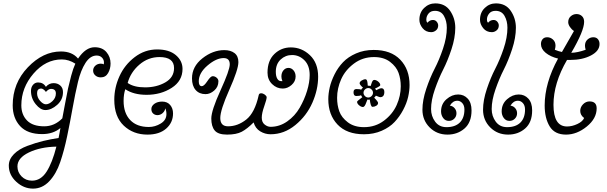

<svg xmlns="http://www.w3.org/2000/svg" viewBox="-20 -784 3588 1134"><path d="M337 -28Q294 8 229 8Q142 8 98.5 -39.5Q55 -87 55 -162Q55 -293 144.5 -386.5Q234 -480 340 -480Q406 -480 441 -438Q486 -505 539 -505Q584 -505 608.5 -476.5Q633 -448 633 -409Q633 -378 618.5 -352.5Q604 -327 575 -327Q556 -327 543 -338.5Q530 -350 530 -367Q530 -384 543 -396Q556 -408 575 -408Q586 -408 593 -404Q594 -408 594 -415Q594 -432 582 -444Q570 -456 551 -456Q513 -456 485 -412.5Q457 -369 440.5 -300Q424 -231 409 -147Q394 -63 376.5 21Q359 105 335.5 174Q312 243 271 286.5Q230 330 175 330Q120 330 76 289.5Q32 249 32 194Q32 157 62 126.5Q92 96 142 77.5Q192 59 235.5 48.5Q279 38 326 31Q328 24 331 5Q334 -14 337 -28ZM348 -85Q353 -110 364 -170Q375 -230 382 -262Q389 -294 400.5 -337Q412 -380 425 -408Q386 -433 345 -433Q250 -433 178 -349.5Q106 -266 106 -162Q106 -107 139.5 -72.5Q173 -38 241 -38Q302 -38 348 -85ZM169 283Q221 283 255 230Q289 177 313 82Q218 84 150.5 116.5Q83 149 83 199Q83 233 107.5 258Q132 283 169 283ZM251 -271Q269 -293 297 -293Q320 -293 336 -279Q352 -265 352 -240Q352 -195 317.5 -164.5Q283 -134 248 -134Q219 -134 191 -168.5Q163 -203 163 -247Q163 -269 175 -283Q187 -297 205 -297Q236 -297 251 -271ZM251 -241Q247 -248 238.5 -254.5Q230 -261 224 -261Q199 -261 199 -234Q199 -208 217 -188Q235 -168 251 -168Q270 -168 290 -187Q310 -206 310 -232Q310 -259 281 -259Q267 -259 251 -241Z M956 -144Q954 -128 940.5 -116Q927 -104 910 -104Q895 -104 884.5 -113.5Q874 -123 874 -140Q874 -158 892 -171Q910 -184 938 -184Q968 -184 985 -164Q1002 -144 1002 -114Q1002 -60 961.5 -24.5Q921 11 851 11Q767 11 711 -42Q655 -95 655 -195Q655 -266 685.5 -333.5Q716 -401 775.5 -446.5Q835 -492 908 -492Q979 -492 1018.5 -458.5Q1058 -425 1058 -377Q1058 -306 994 -265Q930 -224 846 -224Q769 -224 720 -257Q710 -227 710 -188Q710 -116 749 -75Q788 -34 859 -34Q896 -34 929.5 -54.5Q963 -75 963 -110Q963 -130 956 -144ZM734 -294Q771 -268 837 -268Q905 -268 956.5 -297.5Q1008 -327 1008 -382Q1008 -447 922 -447Q855 -447 803 -402Q751 -357 734 -294Z M1642 -332Q1642 -354 1654 -368.5Q1666 -383 1684 -383Q1701 -383 1713.5 -368.5Q1726 -354 1726 -332Q1726 -303 1702 -282Q1678 -261 1650 -261Q1614 -261 1587 -287.5Q1560 -314 1560 -355Q1560 -426 1600.5 -465Q1641 -504 1698 -504Q1762 -504 1810.5 -458Q1859 -412 1859 -331Q1859 -255 1825 -177.5Q1791 -100 1724.5 -45.5Q1658 9 1578 9Q1545 9 1516.5 -8.5Q1488 -26 1478 -61Q1440 -23 1408 -6Q1376 11 1321 11Q1268 11 1248 -13.5Q1228 -38 1228 -84Q1228 -131 1282.5 -250.5Q1337 -370 1337 -404Q1337 -441 1301 -441Q1257 -441 1205.5 -397Q1154 -353 1154 -304Q1154 -275 1172 -275Q1185 -275 1204.5 -304.5Q1224 -334 1236 -334Q1249 -334 1259.5 -325Q1270 -316 1270 -304Q1270 -271 1245.5 -249.5Q1221 -228 1194 -228Q1157 -228 1135.5 -252.5Q1114 -277 1114 -321Q1114 -391 1175.5 -439.5Q1237 -488 1305 -488Q1342 -488 1365 -470.5Q1388 -453 1388 -417Q1388 -374 1334.5 -254Q1281 -134 1281 -87Q1281 -38 1327 -38Q1384 -38 1434.5 -78Q1485 -118 1508 -222Q1510 -233 1522 -233Q1533 -233 1543.5 -225.5Q1554 -218 1555 -210Q1555 -197 1540.5 -156Q1526 -115 1526 -89Q1526 -62 1543 -48.5Q1560 -35 1578 -35Q1631 -35 1676.5 -67Q1722 -99 1750 -147.5Q1778 -196 1793.5 -247Q1809 -298 1809 -341Q1809 -397 1778 -428Q1747 -459 1705 -459Q1666 -459 1637.5 -432.5Q1609 -406 1609 -360Q1609 -334 1617.5 -319.5Q1626 -305 1639 -305H1648Q1642 -319 1642 -332Z M2130 9Q2028 9 1973.5 -48.5Q1919 -106 1919 -198Q1919 -231 1927.5 -268Q1936 -305 1956 -345Q1976 -385 2006 -416.5Q2036 -448 2083 -468.5Q2130 -489 2187 -489Q2289 -489 2344 -431.5Q2399 -374 2399 -282Q2399 -249 2390.5 -211.5Q2382 -174 2361 -134.5Q2340 -95 2310.5 -63.5Q2281 -32 2234 -11.5Q2187 9 2130 9ZM2130 -33Q2197 -33 2248 -71.5Q2299 -110 2323 -164Q2347 -218 2347 -274Q2347 -317 2334 -353.5Q2321 -390 2284 -418.5Q2247 -447 2189 -447Q2122 -447 2070.5 -408.5Q2019 -370 1995 -316Q1971 -262 1971 -206Q1971 -163 1984 -126.5Q1997 -90 2034.5 -61.5Q2072 -33 2130 -33ZM2124 -266Q2104 -284 2104 -292Q2104 -301 2116 -308.5Q2128 -316 2139 -316Q2144 -316 2147 -309.5Q2150 -303 2151 -291Q2152 -279 2152 -278Q2161 -278 2169 -276Q2170 -277 2173.5 -289Q2177 -301 2181 -306.5Q2185 -312 2190 -312Q2202 -312 2214 -302Q2226 -292 2226 -281Q2226 -275 2195 -261Q2200 -256 2201 -251Q2225 -263 2231 -263Q2250 -263 2250 -241Q2250 -210 2225 -210Q2222 -210 2200 -219Q2199 -216 2190 -207Q2213 -184 2213 -176Q2213 -166 2202.5 -159.5Q2192 -153 2180 -153Q2169 -153 2164 -196Q2157 -194 2150 -196Q2149 -195 2144 -180.5Q2139 -166 2134 -159Q2129 -152 2124 -152Q2113 -152 2101 -162Q2089 -172 2089 -183Q2089 -187 2120 -210Q2116 -214 2112 -222Q2107 -217 2084 -217Q2068 -217 2068 -239Q2068 -258 2085 -258Q2108 -258 2113 -254Q2117 -262 2124 -266ZM2135 -255Q2127 -247 2127 -236Q2127 -225 2135.5 -216.5Q2144 -208 2155 -208Q2166 -208 2174.5 -216.5Q2183 -225 2183 -236Q2183 -247 2174.5 -255.5Q2166 -264 2155 -264Q2144 -264 2135 -255Z M2623 11Q2560 11 2517.5 -31.5Q2475 -74 2475 -136Q2475 -192 2497.5 -259Q2520 -326 2547 -378Q2574 -430 2596.5 -496.5Q2619 -563 2619 -620Q2619 -660 2602 -690Q2585 -720 2549 -720Q2524 -720 2511 -704Q2498 -688 2498 -669Q2498 -654 2505 -650Q2518 -666 2537 -666Q2551 -666 2559.5 -655.5Q2568 -645 2568 -634Q2568 -615 2555 -604.5Q2542 -594 2527 -594Q2495 -594 2476 -617.5Q2457 -641 2457 -667Q2457 -710 2485 -737Q2513 -764 2551 -764Q2609 -764 2639 -719.5Q2669 -675 2669 -620Q2669 -561 2646.5 -493Q2624 -425 2597.5 -373Q2571 -321 2548.5 -256.5Q2526 -192 2526 -140Q2526 -98 2550 -65.5Q2574 -33 2617 -33Q2668 -33 2695.5 -60Q2723 -87 2723 -137Q2723 -161 2710.5 -175Q2698 -189 2681 -189Q2654 -189 2637 -160Q2654 -158 2665 -145Q2676 -132 2676 -115Q2676 -96 2663 -83Q2650 -70 2631 -70Q2610 -70 2597.5 -87Q2585 -104 2585 -126Q2585 -170 2617 -198Q2649 -226 2686 -226Q2720 -226 2742.5 -201.5Q2765 -177 2765 -132Q2765 -61 2723.5 -25Q2682 11 2623 11Z M2981 11Q2918 11 2875.5 -31.5Q2833 -74 2833 -136Q2833 -192 2855.5 -259Q2878 -326 2905 -378Q2932 -430 2954.5 -496.5Q2977 -563 2977 -620Q2977 -660 2960 -690Q2943 -720 2907 -720Q2882 -720 2869 -704Q2856 -688 2856 -669Q2856 -654 2863 -650Q2876 -666 2895 -666Q2909 -666 2917.5 -655.5Q2926 -645 2926 -634Q2926 -615 2913 -604.5Q2900 -594 2885 -594Q2853 -594 2834 -617.5Q2815 -641 2815 -667Q2815 -710 2843 -737Q2871 -764 2909 -764Q2967 -764 2997 -719.5Q3027 -675 3027 -620Q3027 -561 3004.5 -493Q2982 -425 2955.5 -373Q2929 -321 2906.5 -256.5Q2884 -192 2884 -140Q2884 -98 2908 -65.5Q2932 -33 2975 -33Q3026 -33 3053.5 -60Q3081 -87 3081 -137Q3081 -161 3068.5 -175Q3056 -189 3039 -189Q3012 -189 2995 -160Q3012 -158 3023 -145Q3034 -132 3034 -115Q3034 -96 3021 -83Q3008 -70 2989 -70Q2968 -70 2955.5 -87Q2943 -104 2943 -126Q2943 -170 2975 -198Q3007 -226 3044 -226Q3078 -226 3100.5 -201.5Q3123 -177 3123 -132Q3123 -61 3081.5 -25Q3040 11 2981 11Z M3348 -430H3329Q3249 -293 3249 -165Q3249 -37 3329 -37Q3359 -37 3390 -51.5Q3421 -66 3430 -87Q3407 -104 3407 -129Q3407 -151 3423.5 -168Q3440 -185 3462 -185Q3504 -185 3504 -144Q3504 -84 3445.5 -36.5Q3387 11 3323 11Q3256 11 3226.5 -37.5Q3197 -86 3197 -161Q3197 -294 3276 -438Q3231 -449 3203 -472Q3175 -495 3175 -524Q3175 -541 3184.5 -552.5Q3194 -564 3212 -564Q3231 -564 3246 -550.5Q3261 -537 3261 -514Q3261 -505 3257 -490Q3279 -481 3299 -477Q3367 -595 3370 -601Q3356 -610 3346 -625Q3336 -640 3336 -653Q3336 -675 3351 -688Q3366 -701 3385 -701Q3404 -701 3417 -689Q3430 -677 3430 -655Q3430 -602 3354 -472Q3391 -473 3439 -490Q3435 -505 3435 -514Q3435 -537 3450 -550.5Q3465 -564 3484 -564Q3502 -564 3511.5 -552.5Q3521 -541 3521 -524Q3521 -483 3470.5 -456.5Q3420 -430 3348 -430Z"/></svg>

Font: Bonbon
Style: Regular
Weight: 400
Designer: Ksenia Erulevich
Foundry: Cyreal (www.cyreal.org)
Version: Version 1.000